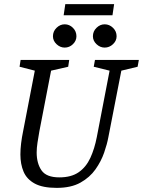

<svg xmlns="http://www.w3.org/2000/svg" viewBox="-20 -902 694 932"><path d="M255 10Q187 10 148.5 -11Q110 -32 94.5 -68.5Q79 -105 79 -152Q79 -178 82.5 -206.5Q86 -235 92 -264L149 -559L75 -578L80 -611H316L311 -578L228 -559L171 -264Q166 -236 162 -209.5Q158 -183 158 -162Q158 -109 181.5 -75Q205 -41 268 -41Q326 -41 362 -66Q398 -91 418.5 -135.5Q439 -180 450 -237L512 -559L435 -578L441 -611H654L648 -578L569 -559L506 -236Q500 -203 485.5 -161Q471 -119 443.5 -80Q416 -41 370.5 -15.5Q325 10 255 10ZM488 -671Q466 -671 448.5 -687.5Q431 -704 431 -726Q431 -750 448.5 -767Q466 -784 488 -784Q511 -784 528.5 -767Q546 -750 546 -726Q546 -704 528.5 -687.5Q511 -671 488 -671ZM294 -671Q272 -671 254.5 -687.5Q237 -704 237 -726Q237 -750 254.5 -767Q272 -784 294 -784Q317 -784 334 -767Q351 -750 351 -726Q351 -704 334 -687.5Q317 -671 294 -671ZM289 -828 297 -882H534L526 -828Z"/></svg>

Font: Manuale
Style: Italic
Weight: 400
Italic angle: -11°
Designer: Eduardo Tunni / Pablo Cosgaya
Foundry: Eduardo Tunni / Pablo Cosgaya
Version: Version 1.002